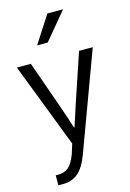

<svg xmlns="http://www.w3.org/2000/svg" viewBox="-149 -865 788 1164"><g transform="rotate(-15 245.5 -282.5)"><path d="M7.8 -525.4H95.7L204.1 -217.8Q228.5 -149.4 248 -85H252Q266.6 -132.8 294.9 -217.8L398.4 -525.4H484.4L257.8 87.9Q228.5 166 189.9 197.8Q151.4 229.5 95.7 229.5H66.4V167H84Q121.1 167 147 145.5Q172.9 124 193.4 68.4L212.9 6.8ZM161.1 -623 271.5 -793.9H370.1L227.5 -623Z"/></g></svg>

Font: Gothic A1
Style: Regular
Weight: 400
Designer: HanYang I&C Co.,Ltd.
Foundry: HanYang I&C Co.,Ltd.
Version: Version 2.50